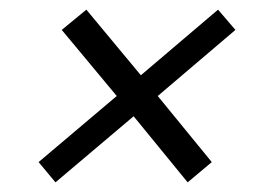

<svg xmlns="http://www.w3.org/2000/svg" viewBox="-20 -484 552 398"><path d="M60 -148 222 -285 108 -422 159 -464 272 -328 432 -464 468 -422 307 -285 419 -148 369 -106 257 -243 95 -106Z"/></svg>

Font: Niramit Light
Style: Italic
Weight: 300
Italic angle: -10°
Designer: Katatrad Aksorn Co.,Ltd.
Foundry: Cadson Demak Co.,Ltd.
Version: Version 1.000; ttfautohint (v1.6)